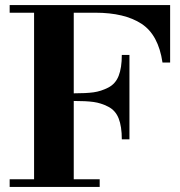

<svg xmlns="http://www.w3.org/2000/svg" viewBox="-20 -735 707 755"><path d="M649 -715V-489H619Q603 -598 536.5 -641.5Q470 -685 355 -685H270V-368Q319 -368 348 -372Q377 -376 405.5 -390.5Q434 -405 446.5 -436.5Q459 -468 459 -519H489V-187H459Q459 -238 446.5 -269.5Q434 -301 405.5 -315.5Q377 -330 348 -334Q319 -338 270 -338V-30H372V0H18V-30H114V-685H18V-715Z"/></svg>

Font: Justus
Style: Bold
Weight: 700
Version: Version 001.001